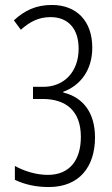

<svg xmlns="http://www.w3.org/2000/svg" viewBox="-20 -744 452 774"><path d="M352 -552C352 -659 289 -724 189 -724C126 -724 79 -702 36 -662L64 -624C100 -656 135 -675 184 -675C254 -675 297 -629 297 -548C297 -454 238 -394 155 -394H113V-345H152C244 -345 306 -299 306 -192C306 -99 261 -39 173 -39C126 -39 78 -54 40 -75V-19C80 0 125 10 177 10C299 10 363 -71 363 -190C363 -291 314 -352 235 -371V-374C303 -399 352 -460 352 -552Z"/></svg>

Font: Noto Sans Gujarati ExtraCondensed Light
Style: Regular
Weight: 300
Width: 2
Designer: Jelle Bosma - Monotype Design Team, Universal Thirst
Foundry: Monotype Imaging Inc.
Version: Version 2.106